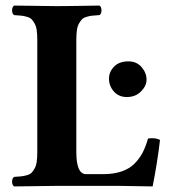

<svg xmlns="http://www.w3.org/2000/svg" viewBox="-20 -667 617 689"><path d="M371.1 -384.8Q371.1 -409.2 389.4 -428Q407.7 -446.8 440.9 -446.8Q470.2 -446.8 488 -426.3Q505.9 -405.8 505.9 -380.9Q505.9 -358.9 486.1 -338.9Q466.3 -318.8 435.1 -318.8Q406.2 -318.8 388.7 -338.6Q371.1 -358.4 371.1 -384.8ZM349.1 -42Q387.2 -42 415.5 -51.5Q443.8 -61 462.2 -79.3Q480.5 -97.7 491.7 -119.1Q502.9 -140.6 511.2 -169.9Q536.6 -173.8 554.2 -165Q545.4 -87.9 527.8 2Q437 0 408.2 0H184.6L30.8 2Q23.4 -2.4 23.4 -15.1Q23.4 -27.8 30.8 -32.2Q47.4 -33.2 56.4 -34.2Q65.4 -35.2 76.7 -38.3Q87.9 -41.5 93.3 -47.1Q98.6 -52.7 104.2 -62.5Q109.9 -72.3 111.8 -86.9Q113.8 -101.6 113.8 -122.1V-522.9Q113.8 -543.5 111.8 -558.1Q109.9 -572.8 104.2 -582.5Q98.6 -592.3 93.3 -597.9Q87.9 -603.5 76.7 -606.7Q65.4 -609.9 56.4 -610.8Q47.4 -611.8 30.8 -612.8Q23.4 -617.2 23.4 -629.9Q23.4 -642.6 30.8 -647Q145 -645 185.1 -645Q202.6 -645 221.4 -645.3Q240.2 -645.5 272.5 -646L336.9 -647Q344.2 -642.6 344.2 -629.9Q344.2 -617.2 336.9 -612.8Q320.3 -611.8 311.3 -610.8Q302.2 -609.9 291 -606.7Q279.8 -603.5 274.4 -597.9Q269 -592.3 263.4 -582.5Q257.8 -572.8 255.9 -558.1Q253.9 -543.5 253.9 -522.9V-121.1Q253.9 -42 289.1 -42Z"/></svg>

Font: Linux Libertine G
Style: Bold
Weight: 700
Designer: Philipp H. Poll
Foundry: Philipp H. Poll
Version: Version 5.0.3